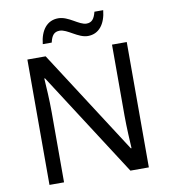

<svg xmlns="http://www.w3.org/2000/svg" viewBox="-97 -995 953 1077"><g transform="rotate(-10 380.0 -456.5)"><path d="M197 -784H248C257 -823 271 -842 303 -842C347 -842 399 -785 455 -785C518 -785 556 -835 564 -913H514C504 -874 490 -855 459 -855C417 -855 366 -912 307 -912C244 -912 205 -863 197 -784ZM663 0V-714H579V-311C579 -246 584 -155 586 -123H582L201 -714H97V0H180V-399C180 -472 175 -546 172 -593H176L558 0Z"/></g></svg>

Font: Noto Sans Psalter Pahlavi
Style: Regular
Weight: 400
Designer: Monotype Design Team
Foundry: Monotype Imaging Inc.
Version: Version 2.002